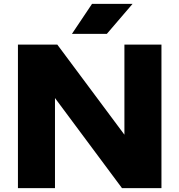

<svg xmlns="http://www.w3.org/2000/svg" viewBox="-20 -970 925 990"><path d="M72.5 0V-740H275.5L621.5 -275.5V-740H812.5V0H609L263.5 -464.5V0ZM351 -795.5 454.5 -950H663.5L531 -795.5Z"/></svg>

Font: Encode Sans Expanded ExtraBold
Style: Regular
Weight: 800
Width: 7
Designer: Multiple Designers
Foundry: Impallari Type
Version: Version 3.000; ttfautohint (v1.8.3) -l 8 -r 50 -G 200 -x 14 